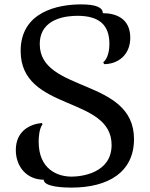

<svg xmlns="http://www.w3.org/2000/svg" viewBox="-20 -840 685 874"><path d="M573 -668C573 -758 505 -780 448 -780C448 -807 415 -820 349 -820C246 -820 74 -788 74 -608C74 -331 488 -405 488 -180C488 -51 349 -36 306 -36C241 -36 156 -70 156 -195C156 -214 158 -254 174 -275L170 -280C117 -275 52 -244 52 -157C52 -80 103 -22 179 -22C179 12 276 14 305 14C474 14 590 -57 590 -207C590 -486 161 -417 161 -639C161 -761 291 -768 333 -768C433 -768 478 -725 478 -640C478 -587 459 -563 450 -557L454 -548C516 -548 573 -589 573 -668Z"/></svg>

Font: Milonga
Style: Regular
Weight: 400
Designer: Pablo Impallari, Brenda Gallo, Rodrigo Fuenzalida
Foundry: Pablo Impallari, Brenda Gallo, Rodrigo Fuenzalida
Version: Version 1.000